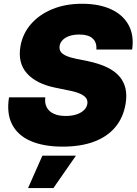

<svg xmlns="http://www.w3.org/2000/svg" viewBox="-20 -758 717 1006"><path d="M308.6 10.3Q209 10.3 141.1 -19Q73.2 -48.3 43.5 -106Q13.7 -163.6 27.3 -248H217.3Q213.4 -217.3 225.1 -195.3Q236.8 -173.3 262 -161.9Q287.1 -150.4 324.2 -150.4Q356.4 -150.4 380.6 -158.4Q404.8 -166.5 419.7 -180.7Q434.6 -194.8 437.5 -213.4Q440.4 -230.5 431.4 -243.7Q422.4 -256.8 399.4 -267.1Q376.5 -277.3 337.4 -284.7L266.6 -299.3Q168.9 -319.8 120.8 -374Q72.8 -428.2 86.9 -513.7Q98.1 -581.1 142.1 -631.6Q186 -682.1 254.6 -710.2Q323.2 -738.3 409.2 -738.3Q499.5 -738.3 562.3 -709.2Q625 -680.2 654.1 -626.2Q683.1 -572.3 672.4 -498.5H484.9Q487.8 -536.1 465.3 -556.6Q442.9 -577.1 395.5 -577.1Q366.2 -577.1 344 -569.6Q321.8 -562 308.6 -548.6Q295.4 -535.2 292.5 -518.1Q289.6 -500.5 297.6 -487.8Q305.7 -475.1 326.4 -465.8Q347.2 -456.5 381.8 -449.2L439 -438Q499 -425.3 540.3 -405.5Q581.5 -385.7 605.5 -357.9Q629.4 -330.1 637.5 -294.4Q645.5 -258.8 638.2 -214.8Q626.5 -142.6 584.2 -92Q542 -41.5 472.4 -15.6Q402.8 10.3 308.6 10.3ZM127 227.5 202.1 57.6H377.9L259.8 227.5Z"/></svg>

Font: Inter 24pt Black
Style: Italic
Weight: 900
Italic angle: -9.3988°
Designer: Rasmus Andersson
Foundry: rsms
Version: Version 4.001;git-66647c0bb